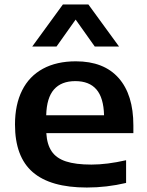

<svg xmlns="http://www.w3.org/2000/svg" viewBox="-20 -828 656 858"><path d="M576 -233H187Q190 -182.5 210.8 -151.8Q231.5 -121 274.5 -106.8Q317.5 -92.5 388.5 -92.5Q458 -92.5 543.5 -112V-10.5Q456.5 10 368 10Q205.5 10 126.2 -58.8Q47 -127.5 47 -271.5Q47 -360.5 78.8 -424Q110.5 -487.5 171.8 -520.8Q233 -554 319 -554Q444 -554 510 -479.5Q576 -405 576 -267.5ZM186.5 -313H445Q443 -391 411 -428.2Q379 -465.5 316.5 -465.5Q254 -465.5 221.2 -428.2Q188.5 -391 186.5 -313ZM512 -620H403.5L318 -740.5L232.5 -620H124L261 -808H375Z"/></svg>

Font: Encode Sans Expanded SemiBold
Style: Regular
Weight: 600
Width: 7
Designer: Multiple Designers
Foundry: Impallari Type
Version: Version 2.000